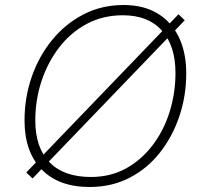

<svg xmlns="http://www.w3.org/2000/svg" viewBox="-20 -740 804 767"><path d="M338 7Q214 7 146 -63.5Q78 -134 78 -259Q78 -350 106.5 -432.5Q135 -515 188 -580Q241 -645 313.5 -682.5Q386 -720 474 -720Q553 -720 609 -686.5Q665 -653 694.5 -591.5Q724 -530 724 -447Q724 -357 696.5 -275.5Q669 -194 618.5 -130Q568 -66 497 -29.5Q426 7 338 7ZM343 -33Q422 -33 484 -67.5Q546 -102 590.5 -161Q635 -220 658 -294.5Q681 -369 681 -449Q681 -557 626.5 -618Q572 -679 471 -679Q391 -679 326.5 -644.5Q262 -610 216 -550Q170 -490 145.5 -415Q121 -340 121 -259Q121 -150 178 -91.5Q235 -33 343 -33ZM110 -27 85 -51 693 -683 718 -659Z"/></svg>

Font: Livvic ExtraLight
Style: Italic
Weight: 275
Italic angle: -10°
Designer: Jacques Le Bailly, Baron von Fonthausen
Version: Version 1.001; ttfautohint (v1.8.2)